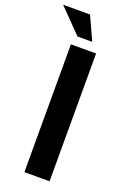

<svg xmlns="http://www.w3.org/2000/svg" viewBox="-191 -981 699 1039"><g transform="rotate(20 158.5 -461.5)"><path d="M95 -736H240V0H95ZM-18 -923H137L199 -788H114Z"/></g></svg>

Font: Reem Kufi Fun
Style: Regular
Weight: 400
Designer: Khaled Hosny
Version: Version 1.005